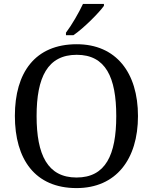

<svg xmlns="http://www.w3.org/2000/svg" viewBox="-20 -951 782 981"><path d="M317 -784V-771H355C408 -807 486 -886 511 -921V-931H404C383 -886 346 -822 317 -784ZM371 10C573 10 685 -137 685 -358C685 -580 573 -725 372 -725C159 -725 56 -580 56 -359C56 -137 159 10 371 10ZM371 -44C223 -44 167 -160 167 -358C167 -556 223 -671 372 -671C520 -671 574 -556 574 -358C574 -160 520 -44 371 -44Z"/></svg>

Font: Noto Fangsong KSS Rotated
Style: Regular
Weight: 400
Designer: LIU Zhao, ZHANG Congyu, Kushim JIANG
Foundry: Guyu Beijing Co. Ltd.
Version: Version 1.000;November 16, 2022;FontCreator 11.5.0.2427 64-b